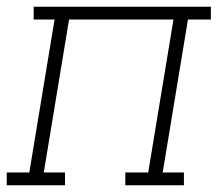

<svg xmlns="http://www.w3.org/2000/svg" viewBox="-35 -550 655 570"><path d="M-15 0V-38H52L127 -492H65V-530H591V-492H523L448 -38H511V0H337V-38H405L480 -492H170L95 -38H158V0Z"/></svg>

Font: Iosevka Slab XLtExObl
Style: Regular
Weight: 200
Width: 7
Italic angle: -9°
Monospace: yes
Designer: Belleve Invis
Foundry: Belleve Invis
Version: Version 11.1.1; ttfautohint (v1.8.3)